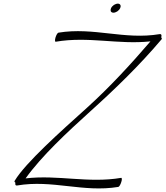

<svg xmlns="http://www.w3.org/2000/svg" viewBox="-20 -1005 912 1058"><path d="M642 -960C645 -967 646 -973 643 -978C641 -982 636 -985 629 -985C623 -985 615 -982 608 -978C601 -973 595 -967 592 -960C589 -953 589 -947 591 -942C593 -938 599 -935 605 -935C612 -935 619 -938 626 -942C633 -947 639 -953 642 -960ZM75 17C269 -16 438 57 632 25C637 24 644 12 648 -1C653 -15 652 -25 648 -25C466 6 300 -43 121 -22C210 -146 349 -275 475 -389C615 -515 749 -645 870 -788C873 -790 872 -795 868 -800L869 -802C872 -812 868 -819 860 -817C665 -784 497 -857 302 -825C297 -824 290 -812 286 -799C282 -785 282 -775 287 -775C467 -806 631 -758 809 -777C699 -649 585 -525 459 -411C317 -283 121 -109 61 -9C58 -6 60 -2 65 2C62 12 66 19 75 17Z"/></svg>

Font: Nupuram Thin Italic
Style: Regular
Weight: 100
Designer: Santhosh Thottingal (santhosh.thottingal@gmail.com)
Foundry: SMC
Version: Version 1.000